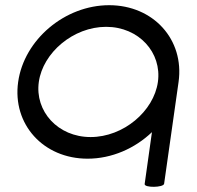

<svg xmlns="http://www.w3.org/2000/svg" viewBox="-20 -605 750 732"><path d="M605.7 95.5 660.8 -292.6C683.5 -454.1 564.7 -585.2 396.1 -585.2C227.6 -585.2 71.9 -454.1 49.2 -292.6C26.5 -131.1 145.3 0 313.9 0C406.1 0 494.4 -39.2 559.3 -101.2C555 -70.6 535.8 65.9 531.5 96.5C529.4 111.5 603.6 110.5 605.7 95.5ZM128 -292.6C143.6 -404.1 259.4 -502.7 384.5 -502.7C509.7 -502.7 597.7 -404.1 582 -292.6C566.4 -181.1 450.6 -82.5 325.5 -82.5C200.3 -82.5 112.3 -181.1 128 -292.6Z"/></svg>

Font: Hi.
Style: Regular
Weight: 400
Designer: Mew Too, Robert Jablonski
Foundry: Cannot Into Space Fonts
Version: Version 1.996